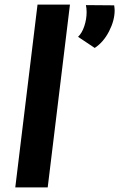

<svg xmlns="http://www.w3.org/2000/svg" viewBox="-20 -809 515 829"><path d="M282 -789 186 0H46L142 -789ZM317 -650Q334 -666 344 -696Q354 -726 354 -757Q354 -772 351 -787L473 -786Q475 -772 475 -764Q475 -721 451 -674Q427 -627 389 -602Z"/></svg>

Font: Josefin Sans
Style: Bold Italic
Weight: 700
Italic angle: -7°
Designer: Santiago Orozco
Foundry: Typemade
Version: Version 2.000